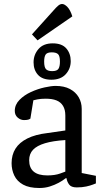

<svg xmlns="http://www.w3.org/2000/svg" viewBox="-20 -934 520 961"><path d="M177 7Q126 7 95.5 -10Q65 -27 51.5 -55.5Q38 -84 38 -117Q38 -159 57.5 -190Q77 -221 117 -241Q157 -261 217 -268L307 -281V-356Q307 -385 295.5 -404Q284 -423 262.5 -431.5Q241 -440 209 -440Q184 -440 167 -436.5Q150 -433 147 -432L132 -340Q131 -339 124 -336Q117 -333 100 -333Q83 -333 68.5 -345.5Q54 -358 54 -379Q54 -410 77.5 -434Q101 -458 135 -473.5Q169 -489 203 -496.5Q237 -504 258 -504Q301 -504 330 -488.5Q359 -473 374 -447Q389 -421 389 -389V-68L460 -54V-16Q457 -15 444.5 -10Q432 -5 411.5 -0.5Q391 4 364 4Q336 4 325.5 -11Q315 -26 313 -42H309Q294 -30 273.5 -19Q253 -8 229 -0.5Q205 7 177 7ZM217 -56Q255 -56 281 -65.5Q307 -75 307 -75V-233Q245 -229 205 -217Q165 -205 145.5 -184.5Q126 -164 126 -132Q126 -56 217 -56ZM237 -535Q192 -535 170 -559.5Q148 -584 148 -622Q148 -660 172.5 -688.5Q197 -717 244 -717Q290 -717 312 -691.5Q334 -666 334 -628Q334 -590 309 -562.5Q284 -535 237 -535ZM241 -578Q265 -578 272.5 -589.5Q280 -601 280 -626Q280 -654 270.5 -663Q261 -672 239 -672Q216 -672 208.5 -661Q201 -650 201 -626Q201 -597 210.5 -587.5Q220 -578 241 -578ZM168 -732 140 -762 249 -883Q261 -897 271 -905.5Q281 -914 291 -914Q303 -914 317.5 -899Q332 -884 342 -852Z"/></svg>

Font: Faustina
Style: Regular
Weight: 400
Designer: Alfonso Garcia
Foundry: http://www.omnibus-type.com
Version: Version 1.200